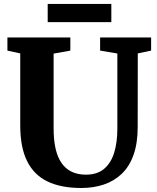

<svg xmlns="http://www.w3.org/2000/svg" viewBox="-20 -930 782 958"><path d="M386 8Q284.5 8 217 -24.5Q149.5 -57 115.2 -126Q81 -195 81 -303.5V-663.5L17 -677.5V-743H331V-677.5L247.5 -662.5V-290Q247.5 -232 257.2 -188.8Q267 -145.5 287.2 -116.5Q307.5 -87.5 337.8 -73Q368 -58.5 408.5 -58.5Q464.5 -58.5 499 -87.2Q533.5 -116 549.5 -167.5Q565.5 -219 565.5 -287.5V-663L479.5 -677.5V-743H734V-677.5L667.5 -663.5L667 -296.5Q667 -215 646.2 -157Q625.5 -99 587.5 -62.8Q549.5 -26.5 498 -9.2Q446.5 8 386 8ZM535.5 -910.5V-819.5H218V-910.5Z"/></svg>

Font: Merriweather 20pt ExtraBold
Style: Regular
Weight: 800
Version: Version 2.100